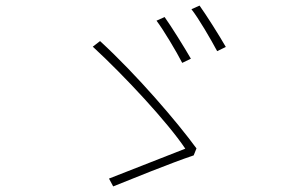

<svg xmlns="http://www.w3.org/2000/svg" viewBox="-20 -744 1040 687"><path d="M569 -683 540 -670C565 -637 611 -560 632 -519L663 -534C640 -574 592 -651 569 -683ZM694 -724 665 -711C691 -678 734 -604 757 -561L788 -576C764 -618 717 -692 694 -724ZM673 -188 683 -213C615 -306 471 -475 338 -597L312 -577C427 -471 580 -306 643 -212C590 -191 433 -130 370 -105L385 -77C445 -101 592 -161 673 -188Z"/></svg>

Font: Source Han Sans CN ExtraLight
Style: Regular
Weight: 250
Designer: Ryoko NISHIZUKA (kana & ideographs); Paul D. Hunt (Latin, Greek & Cyrillic); Wenlong ZHANG (bopomofo); Sandoll Communica
Foundry: Adobe Systems Incorporated
Version: Version 1.004;PS 1.004;hotconv 16.6.51;makeotf.lib2.5.65220